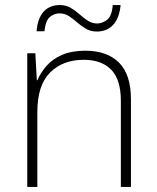

<svg xmlns="http://www.w3.org/2000/svg" viewBox="-20 -741 621 761"><path d="M318 -540Q404 -540 451.5 -493Q499 -446 499 -347V0H459V-341Q459 -426 420.5 -465Q382 -504 312 -504Q229 -504 178.5 -453.5Q128 -403 128 -297V0H88V-530H120L126 -423H128Q141 -453 164.5 -480Q188 -507 226 -523.5Q264 -540 318 -540ZM125 -617Q127 -644 134.5 -663.5Q142 -683 153.5 -695.5Q165 -708 181 -714.5Q197 -721 217 -721Q241 -721 260 -710Q279 -699 295 -684.5Q311 -670 328 -659Q345 -648 365 -648Q385 -648 404 -662Q423 -676 427 -721H458Q453 -668 428 -642Q403 -616 364 -616Q339 -616 320.5 -627Q302 -638 286 -652Q270 -666 253.5 -677Q237 -688 215 -688Q196 -688 178.5 -674.5Q161 -661 156 -617Z"/></svg>

Font: Noto Sans Hebrew Thin ExtraLight
Style: Regular
Weight: 250
Version: Version 3.001